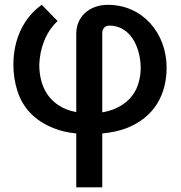

<svg xmlns="http://www.w3.org/2000/svg" viewBox="-20 -551 756 804"><path d="M299.3 233.4H408.2V7.8C444.8 4.4 477.1 -2.4 505.4 -12.7C629.4 -59.1 677.7 -158.7 677.7 -268.1C677.7 -410.6 578.6 -530.8 431.6 -530.8C355.5 -530.8 299.3 -482.4 299.3 -409.2V-81.5C283.2 -84.5 268.6 -88.9 255.4 -94.2C173.8 -128.9 144.5 -201.7 144.5 -280.8C147 -343.8 168.5 -414.1 221.2 -462.9L154.8 -530.8C79.6 -477.5 36.1 -387.2 36.1 -280.8C36.1 -242.2 41.5 -205.6 52.7 -170.9C74.7 -100.6 124.5 -45.4 206.1 -13.7C232.9 -2.9 264.2 4.4 299.3 7.8ZM408.2 -80.6V-413.1C408.2 -426.8 416.5 -443.8 438 -443.8C522.5 -443.8 567.4 -359.9 569.3 -268.1C569.3 -244.6 565.9 -221.7 558.6 -198.7C544.4 -152.8 510.3 -115.2 455.6 -93.3C441.4 -87.9 425.8 -83.5 408.2 -80.6Z"/></svg>

Font: Bert Sans Medium
Style: Regular
Weight: 500
Designer: Christian Robertson (Google), Cristiano Sobral
Foundry: Google, Cristiano Sobral
Version: Version 3.101